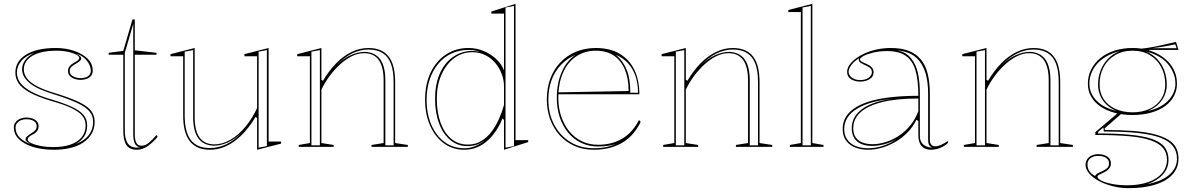

<svg xmlns="http://www.w3.org/2000/svg" viewBox="-20 -765 6219 1000"><path d="M261 15Q216 15 178 7Q140 -1 111.5 -16.5Q83 -32 67.5 -53Q52 -74 52 -101Q52 -117 61.5 -129Q71 -141 86 -147Q101 -153 117 -153Q133 -153 148 -148Q163 -143 172 -133Q181 -123 181 -108Q181 -95 174.5 -84.5Q168 -74 155 -67Q137 -58 130.5 -51.5Q124 -45 124 -38Q124 -29 142 -20Q160 -11 190.5 -5Q221 1 258 1Q310 1 347.5 -12Q385 -25 405.5 -50.5Q426 -76 426 -112Q426 -140 409.5 -161Q393 -182 354.5 -201Q316 -220 248 -239Q178 -260 136.5 -282.5Q95 -305 77.5 -330.5Q60 -356 60 -387Q60 -446 116 -480.5Q172 -515 271 -515Q323 -515 366.5 -500Q410 -485 436.5 -459Q463 -433 463 -397Q463 -381 454 -370Q445 -359 430.5 -354Q416 -349 400 -349Q387 -349 375.5 -352Q364 -355 354.5 -360.5Q345 -366 339.5 -375Q334 -384 334 -395Q334 -421 365 -438Q381 -446 387 -452Q393 -458 393 -464Q393 -470 383 -477Q373 -484 355.5 -489.5Q338 -495 317 -498Q296 -501 274 -501Q222 -501 184 -489.5Q146 -478 125 -456Q104 -434 104 -404Q104 -378 121.5 -355.5Q139 -333 176.5 -314Q214 -295 275 -277Q349 -254 392.5 -233Q436 -212 454.5 -188Q473 -164 473 -131Q473 -96 457.5 -69Q442 -42 414 -23Q386 -4 347 5.5Q308 15 261 15ZM142 -14Q127 -22 120 -27.5Q113 -33 113 -38Q113 -48 122.5 -56Q132 -64 145 -72Q160 -81 165.5 -89Q171 -97 171 -108Q171 -126 155.5 -135Q140 -144 117 -144Q102 -144 89.5 -139Q77 -134 69 -124Q61 -114 61 -101Q61 -70 82.5 -48.5Q104 -27 142 -14ZM374 -15Q402 -25 422.5 -41.5Q443 -58 454 -80.5Q465 -103 465 -131Q465 -161 447 -183.5Q429 -206 387 -226.5Q345 -247 273 -270Q226 -284 192.5 -298.5Q159 -313 138 -329.5Q117 -346 106 -364.5Q95 -383 95 -404Q95 -429 111 -451.5Q127 -474 159 -489Q114 -475 91 -447.5Q68 -420 68 -387Q68 -358 85.5 -334Q103 -310 142.5 -288Q182 -266 251 -246Q315 -227 355.5 -208Q396 -189 415 -166.5Q434 -144 434 -112Q434 -79 418.5 -54.5Q403 -30 374 -15ZM400 -358Q414 -358 426.5 -362Q439 -366 446 -375Q453 -384 453 -397Q453 -411 445.5 -428Q438 -445 421 -461Q404 -477 375 -486Q391 -478 397 -472.5Q403 -467 403 -461Q403 -453 393.5 -445.5Q384 -438 370 -430Q356 -422 349.5 -414Q343 -406 343 -395Q343 -383 351 -375Q359 -367 371.5 -362.5Q384 -358 400 -358Z M693 15Q655 15 638.5 -9.5Q622 -34 622 -86V-480H546V-490L622 -500L670 -664H682V-503L795 -490V-480H682V-69Q682 -35 690.5 -20.5Q699 -6 716 -6Q737 -6 756 -22Q775 -38 795 -62L801 -53Q792 -41 780 -29.5Q768 -18 754 -7.5Q740 3 724.5 9Q709 15 693 15ZM711 2Q691 0 682.5 -17Q674 -34 674 -69V-640L630 -490V-86Q630 -66 633 -51Q636 -36 641.5 -25Q647 -14 656 -7Q665 0 676 2Q685 4 693.5 3.5Q702 3 711 2Z M1073 15Q1004 15 969 -29Q934 -73 934 -162V-472H868V-483L994 -515V-155Q994 -83 1020 -48Q1046 -13 1097 -13Q1138 -13 1180 -37Q1222 -61 1258 -104.5Q1294 -148 1319 -202V-472H1253V-483L1379 -515V-28H1444V-17L1319 15V-150L1311 -156Q1261 -73 1200.5 -29Q1140 15 1073 15ZM1370 -504 1327 -496V4L1370 -4ZM986 -504 942 -496V-163Q942 -76 974.5 -35Q1007 6 1073 6Q1117 6 1159.5 -14Q1202 -34 1243 -78Q1205 -40 1166.5 -23Q1128 -6 1092 -6Q1038 -9 1012 -46Q986 -83 986 -155Z M2104 -10V0H1915V-10L1978 -20V-346Q1978 -417 1952.5 -452.5Q1927 -488 1876 -488Q1844 -488 1812 -472Q1780 -456 1750.5 -429Q1721 -402 1696 -368Q1671 -334 1654 -298V-20L1718 -10V0H1536V-10L1594 -20V-472H1528V-483L1654 -515V-350L1662 -344Q1694 -398 1731.5 -436Q1769 -474 1811.5 -494.5Q1854 -515 1899 -515Q1935 -515 1961.5 -503.5Q1988 -492 2005 -469.5Q2022 -447 2030 -414Q2038 -381 2038 -338V-20ZM1602 -8H1646V-504L1602 -496ZM1987 -8H2030V-338Q2030 -396 2016 -433Q2002 -470 1973 -488.5Q1944 -507 1899 -507Q1856 -507 1813.5 -486.5Q1771 -466 1730 -422Q1767 -460 1806 -477.5Q1845 -495 1881 -495Q1935 -492 1961 -455Q1987 -418 1987 -346Z M2398 15Q2338 15 2292 -18.5Q2246 -52 2220 -111Q2194 -170 2194 -245Q2194 -328 2223.5 -388.5Q2253 -449 2304 -482Q2355 -515 2420 -515Q2461 -515 2498.5 -499.5Q2536 -484 2564 -458Q2592 -432 2605 -399V-694H2539V-705L2665 -745V-35H2731V-25L2605 15V-140L2597 -148Q2584 -115 2564.5 -85.5Q2545 -56 2520.5 -33.5Q2496 -11 2465 2Q2434 15 2398 15ZM2398 7Q2429 7 2456 -4.5Q2483 -16 2504 -32Q2481 -17 2460.5 -10.5Q2440 -4 2414 -4Q2364 -4 2326 -35Q2288 -66 2267 -122Q2246 -178 2246 -251Q2246 -324 2269.5 -379Q2293 -434 2335.5 -465.5Q2378 -497 2433 -500Q2446 -500 2458 -498.5Q2470 -497 2478 -495Q2453 -505 2420 -505Q2372 -505 2332 -486.5Q2292 -468 2263 -433.5Q2234 -399 2218 -351Q2202 -303 2202 -245Q2202 -171 2227 -114Q2252 -57 2296 -25Q2340 7 2398 7ZM2417 -12Q2455 -12 2485 -29.5Q2515 -47 2538 -76.5Q2561 -106 2577.5 -142.5Q2594 -179 2605 -218V-316Q2605 -347 2593.5 -378.5Q2582 -410 2560.5 -436Q2539 -462 2508.5 -477.5Q2478 -493 2440 -493Q2386 -493 2344.5 -461.5Q2303 -430 2279 -375.5Q2255 -321 2255 -251Q2255 -179 2275 -125Q2295 -71 2331 -41.5Q2367 -12 2417 -12ZM2613 4 2657 -4V-734L2613 -726Z M3083 -515Q3157 -515 3207.5 -485Q3258 -455 3284 -401Q3310 -347 3310 -274H2888V-284L3254 -291Q3254 -357 3234 -404Q3214 -451 3176.5 -476Q3139 -501 3083 -501Q3026 -501 2981.5 -471.5Q2937 -442 2912.5 -386.5Q2888 -331 2888 -254Q2888 -203 2903 -158.5Q2918 -114 2945 -81Q2972 -48 3010 -29.5Q3048 -11 3095 -11Q3130 -11 3162 -19Q3194 -27 3221 -43Q3248 -59 3270 -83.5Q3292 -108 3308 -140L3317 -130Q3297 -90 3271.5 -62.5Q3246 -35 3214.5 -18Q3183 -1 3147.5 7Q3112 15 3073 15Q3017 15 2972 -5Q2927 -25 2895 -60.5Q2863 -96 2845.5 -143.5Q2828 -191 2828 -246Q2828 -307 2846.5 -356Q2865 -405 2899 -440.5Q2933 -476 2980 -495.5Q3027 -515 3083 -515ZM2836 -246Q2836 -173 2866.5 -115.5Q2897 -58 2950 -25.5Q3003 7 3073 7Q3110 7 3139.5 0.5Q3169 -6 3192 -18Q3175 -10 3150 -6Q3125 -2 3095 -2Q3046 -2 3006 -21.5Q2966 -41 2938 -75.5Q2910 -110 2895 -155.5Q2880 -201 2880 -254Q2880 -332 2906 -390.5Q2932 -449 2977 -479Q2934 -461 2902 -427.5Q2870 -394 2853 -348.5Q2836 -303 2836 -246ZM3263 -282H3303Q3303 -332 3289 -371Q3275 -410 3249.5 -437Q3224 -464 3188 -479Q3222 -452 3242.5 -405Q3263 -358 3263 -282Z M4002 -10V0H3813V-10L3876 -20V-346Q3876 -417 3850.5 -452.5Q3825 -488 3774 -488Q3742 -488 3710 -472Q3678 -456 3648.5 -429Q3619 -402 3594 -368Q3569 -334 3552 -298V-20L3616 -10V0H3434V-10L3492 -20V-472H3426V-483L3552 -515V-350L3560 -344Q3592 -398 3629.5 -436Q3667 -474 3709.5 -494.5Q3752 -515 3797 -515Q3833 -515 3859.5 -503.5Q3886 -492 3903 -469.5Q3920 -447 3928 -414Q3936 -381 3936 -338V-20ZM3500 -8H3544V-504L3500 -496ZM3885 -8H3928V-338Q3928 -396 3914 -433Q3900 -470 3871 -488.5Q3842 -507 3797 -507Q3754 -507 3711.5 -486.5Q3669 -466 3628 -422Q3665 -460 3704 -477.5Q3743 -495 3779 -495Q3833 -492 3859 -455Q3885 -418 3885 -346Z M4211 -20 4269 -10V0H4094V-10L4151 -20V-702H4086V-713L4211 -745ZM4160 -8H4203V-734L4160 -726Z M4619 -515Q4674 -515 4712 -500.5Q4750 -486 4775 -456.5Q4800 -427 4811.5 -382Q4823 -337 4823 -275V-36Q4823 -19 4831 -11Q4839 -3 4851 -3Q4865 -3 4882.5 -11Q4900 -19 4917 -31V-20Q4905 -9 4890.5 -1Q4876 7 4860 11Q4844 15 4829 15Q4797 15 4780 -4Q4763 -23 4763 -63Q4763 -90 4763 -102.5Q4763 -115 4763 -121.5Q4763 -128 4763 -135L4753 -141Q4735 -104 4706.5 -75Q4678 -46 4643.5 -26Q4609 -6 4572.5 4.5Q4536 15 4502 15Q4465 15 4435 3.5Q4405 -8 4387 -32Q4369 -56 4369 -93Q4369 -178 4468 -222Q4567 -266 4763 -266Q4763 -349 4747.5 -400Q4732 -451 4696.5 -475Q4661 -499 4601 -499Q4560 -499 4527.5 -491Q4495 -483 4477 -473Q4459 -463 4459 -455Q4459 -450 4466.5 -445Q4474 -440 4495 -431Q4530 -416 4530 -389Q4530 -365 4509 -352.5Q4488 -340 4460 -340Q4433 -340 4412.5 -352.5Q4392 -365 4392 -391Q4392 -413 4410.5 -435Q4429 -457 4461 -475.5Q4493 -494 4534 -504.5Q4575 -515 4619 -515ZM4763 -252Q4649 -252 4573.5 -233Q4498 -214 4461 -179.5Q4424 -145 4424 -97Q4424 -67 4437.5 -48.5Q4451 -30 4473.5 -22Q4496 -14 4525 -14Q4556 -14 4591 -24.5Q4626 -35 4659.5 -56.5Q4693 -78 4720 -110.5Q4747 -143 4763 -186ZM4502 7Q4541 7 4579 -5.5Q4617 -18 4649 -40Q4618 -22 4585 -13.5Q4552 -5 4522 -5Q4488 -5 4464 -16Q4440 -27 4428 -48Q4416 -69 4416 -97Q4416 -159 4473 -199Q4530 -239 4634 -251Q4511 -240 4444 -199Q4377 -158 4377 -93Q4377 -61 4392 -39Q4407 -17 4435 -5Q4463 7 4502 7ZM4652 -503Q4677 -498 4696 -487Q4715 -476 4729 -456Q4751 -429 4761 -383.5Q4771 -338 4771 -275V-56Q4771 -40 4777 -28Q4783 -16 4793 -9Q4803 -2 4815 1Q4819 2 4824.5 3Q4830 4 4835 4Q4823 -2 4818.5 -11Q4814 -20 4814 -37V-275Q4814 -342 4799 -388.5Q4784 -435 4754 -463Q4740 -476 4723.5 -484Q4707 -492 4689 -496.5Q4671 -501 4652 -503ZM4460 -348Q4487 -348 4504 -360Q4521 -372 4521 -389Q4521 -405 4508.5 -413.5Q4496 -422 4481 -428Q4473 -432 4464 -437Q4455 -442 4454 -449Q4451 -455 4455 -462Q4438 -452 4426 -440Q4414 -428 4407 -415.5Q4400 -403 4400 -391Q4400 -373 4417 -360.5Q4434 -348 4460 -348Z M5568 -10V0H5379V-10L5442 -20V-346Q5442 -417 5416.5 -452.5Q5391 -488 5340 -488Q5308 -488 5276 -472Q5244 -456 5214.5 -429Q5185 -402 5160 -368Q5135 -334 5118 -298V-20L5182 -10V0H5000V-10L5058 -20V-472H4992V-483L5118 -515V-350L5126 -344Q5158 -398 5195.5 -436Q5233 -474 5275.5 -494.5Q5318 -515 5363 -515Q5399 -515 5425.5 -503.5Q5452 -492 5469 -469.5Q5486 -447 5494 -414Q5502 -381 5502 -338V-20ZM5066 -8H5110V-504L5066 -496ZM5451 -8H5494V-338Q5494 -396 5480 -433Q5466 -470 5437 -488.5Q5408 -507 5363 -507Q5320 -507 5277.5 -486.5Q5235 -466 5194 -422Q5231 -460 5270 -477.5Q5309 -495 5345 -495Q5399 -492 5425 -455Q5451 -418 5451 -346Z M5858 215Q5815 215 5774.5 204.5Q5734 194 5702.5 177Q5671 160 5652.5 138Q5634 116 5634 94Q5634 76 5643 63.5Q5652 51 5667 44.5Q5682 38 5700 38Q5728 38 5747 50.5Q5766 63 5766 86Q5766 101 5758.5 110.5Q5751 120 5741 126.5Q5731 133 5720.5 137.5Q5710 142 5703 146Q5696 150 5696 155Q5696 166 5717.5 176.5Q5739 187 5774.5 193.5Q5810 200 5850 200Q5913 200 5960 183.5Q6007 167 6032.5 137Q6058 107 6058 67Q6058 31 6038 6.5Q6018 -18 5975 -33.5Q5932 -49 5860.5 -55.5Q5789 -62 5685 -62V-77L5809 -182L5821 -173L5733 -96L5735 -88Q5818 -88 5881.5 -83Q5945 -78 5990 -66.5Q6035 -55 6063.5 -38Q6092 -21 6105 4Q6118 29 6118 61Q6118 110 6086 144.5Q6054 179 5996 197Q5938 215 5858 215ZM5878 -166Q5828 -166 5785.5 -177.5Q5743 -189 5712 -210Q5681 -231 5663.5 -261Q5646 -291 5646 -329Q5646 -370 5663.5 -404Q5681 -438 5712 -463Q5743 -488 5785.5 -501.5Q5828 -515 5879 -515Q5927 -515 5968.5 -501.5Q6010 -488 6042 -463.5Q6074 -439 6092 -405Q6110 -371 6110 -329Q6110 -295 6094.5 -265Q6079 -235 6049 -213Q6019 -191 5975.5 -178.5Q5932 -166 5878 -166ZM5879 -180Q5930 -180 5968.5 -198.5Q6007 -217 6028 -249.5Q6049 -282 6049 -325Q6049 -376 6028 -415.5Q6007 -455 5969 -478Q5931 -501 5879 -501Q5827 -501 5788 -478Q5749 -455 5728 -415.5Q5707 -376 5707 -325Q5707 -282 5728 -249.5Q5749 -217 5788 -198.5Q5827 -180 5879 -180ZM5965 -491 5912 -511Q5933 -512 5953 -515Q5973 -518 5993.5 -522Q6014 -526 6033.5 -530.5Q6053 -535 6071 -539Q6089 -543 6105 -547L6118 -505H5965ZM5684 152Q5684 147 5692.5 141Q5701 135 5722 126Q5735 120 5745.5 111.5Q5756 103 5756 86Q5756 67 5740.5 57Q5725 47 5700 47Q5676 47 5660 58.5Q5644 70 5644 92Q5644 100 5646 108.5Q5648 117 5653 125Q5658 133 5665.5 139.5Q5673 146 5684 152ZM5956 194Q5992 187 6020.5 175Q6049 163 6069 146Q6089 129 6099.5 108Q6110 87 6110 61Q6110 23 6089 -4Q6068 -31 6023 -48Q5978 -65 5905.5 -72.5Q5833 -80 5729 -80L5727 -101L5701 -80L5698 -70Q5793 -70 5862.5 -63.5Q5932 -57 5977.5 -42Q6023 -27 6044.5 0Q6066 27 6066 67Q6066 112 6036 144.5Q6006 177 5956 194ZM5796 -187Q5750 -205 5724.5 -242Q5699 -279 5699 -325Q5699 -362 5711.5 -396Q5724 -430 5749 -457Q5774 -484 5812 -499Q5774 -489 5744.5 -472.5Q5715 -456 5695 -433.5Q5675 -411 5664.5 -384.5Q5654 -358 5654 -329Q5654 -303 5664 -280.5Q5674 -258 5693 -239Q5712 -220 5738.5 -207Q5765 -194 5796 -187ZM5958 -187Q5991 -194 6017 -207Q6043 -220 6062 -239Q6081 -258 6091.5 -281Q6102 -304 6102 -329Q6102 -358 6091.5 -384Q6081 -410 6062 -432.5Q6043 -455 6014 -471.5Q5985 -488 5948 -497Q5985 -482 6009 -455.5Q6033 -429 6045 -395.5Q6057 -362 6057 -325Q6057 -279 6031 -242.5Q6005 -206 5958 -187ZM5981 -514H6108L6101 -534Q6077 -529 6046 -523.5Q6015 -518 5981 -514Z"/></svg>

Font: Kalnia Glaze Thin Light
Style: Regular
Weight: 300
Version: Version 1.110